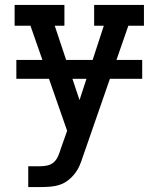

<svg xmlns="http://www.w3.org/2000/svg" viewBox="-20 -540 640 775"><path d="M94 215V131H144Q159 131 173 127.5Q187 124 197.5 114.5Q208 105 214 91.5Q220 78 224 65V64L251 -12L103 -436H39V-520H240V-436H201L301 -136L399 -436H360V-520H561V-436H498L315 91Q309 110 301.5 127.5Q294 145 282 160.5Q270 176 254.5 188Q239 200 220.5 206Q202 212 183 213.5Q164 215 144 215ZM554 -222H46V-298H554Z"/></svg>

Font: Iosevka Etoile Medium
Style: Regular
Weight: 500
Designer: Belleve Invis
Foundry: Belleve Invis
Version: Version 22.1.2; ttfautohint (v1.8.4)